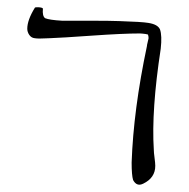

<svg xmlns="http://www.w3.org/2000/svg" viewBox="-20 -751 521 528"><path d="M76 -730Q77 -731 81 -731Q85 -731 87 -731Q98 -730 98 -727Q96 -707 104 -701Q116 -696 151 -694Q177 -694 229.5 -694Q282 -694 308 -693Q371 -691 388 -688Q414 -684 420 -670Q426 -653 422 -617Q396 -447 403 -339Q403 -332 405 -317Q407 -302 407 -295Q407 -262 374 -246Q356 -237 346 -256Q342 -269 342 -304Q347 -449 384 -624Q384 -627 386 -634.5Q388 -642 388.5 -645.5Q389 -649 387 -656Q384 -657 380.5 -657.5Q377 -658 372 -658.5Q367 -659 365 -659Q318 -659 233 -653Q148 -647 118 -646Q113 -646 104.5 -645.5Q96 -645 88.5 -645Q81 -645 75 -646Q66 -647 60.5 -655Q55 -663 55 -672Q55 -696 76 -730Z"/></svg>

Font: Miso
Style: Regular
Weight: 400
Version: Version 1.1